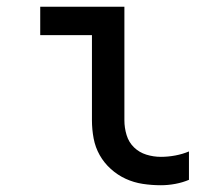

<svg xmlns="http://www.w3.org/2000/svg" viewBox="-20 -540 640 568"><path d="M456 8Q429 8 402.5 4Q376 0 352 -11Q328 -22 308 -40Q288 -58 275 -81Q262 -104 257 -130.5Q252 -157 252 -184V-436H99V-520H348V-184Q348 -162 354.5 -140.5Q361 -119 376.5 -104Q392 -89 413 -82.5Q434 -76 456 -76Q477 -76 498.5 -80Q520 -84 539 -92V-8Q520 0 498.5 4Q477 8 456 8Z"/></svg>

Font: Iosevka Medium Extended
Style: Regular
Weight: 500
Width: 7
Monospace: yes
Designer: Belleve Invis
Foundry: Belleve Invis
Version: Version 32.5.0; ttfautohint (v1.8.4)